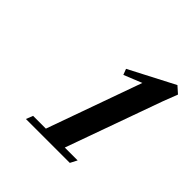

<svg xmlns="http://www.w3.org/2000/svg" viewBox="-119 -752 592 592"><g transform="rotate(45 176.5 -456.0)"><path d="M74.2 -253.4 83 -275.9H138.7L249.5 -585.9L190.4 -562L183.1 -581.1L330.6 -657.7L352.5 -638.2Q344.7 -619.1 334 -590.3L221.2 -275.9H277.3L265.6 -253.4Z"/></g></svg>

Font: Elstob
Style: Bold Italic
Weight: 700
Italic angle: -20°
Designer: Peter S. Baker
Version: Version 1.015